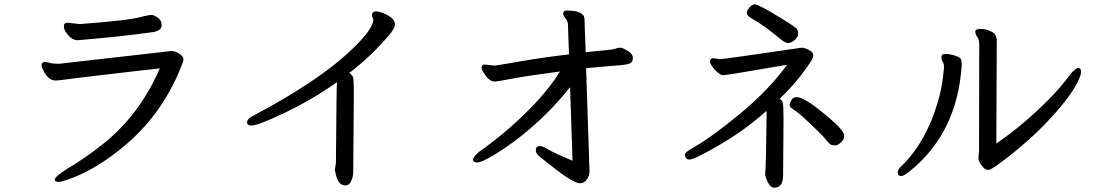

<svg xmlns="http://www.w3.org/2000/svg" viewBox="-20 -783 5040 878"><path d="M249 48.8Q230 48.8 230 39.1Q230 24.9 289.1 -12.2Q371.1 -61 446.8 -121.1Q617.2 -254.9 710.9 -470.2Q666 -465.8 388.2 -433.1Q264.2 -418 255.6 -416.5Q247.1 -415 232.9 -415Q201.2 -415 179.2 -459Q169.9 -476.1 169.9 -484.9Q169.9 -498 184.1 -500Q193.8 -500 207.5 -495.6Q221.2 -491.2 249 -491.2L764.2 -549.8Q780.8 -549.8 799.8 -537.4Q818.8 -524.9 818.8 -513.2Q818.8 -502 814.9 -494.4Q811 -486.8 808.1 -477.1Q726.1 -270 562 -127Q435.1 -17.1 310.1 30.8Q262.2 48.8 249 48.8ZM335 -599.1Q306.2 -599.1 282.2 -634.8Q272 -649.9 272 -663.1Q272 -679.2 290 -679.2L345.2 -672.9Q574.2 -689.9 629.9 -707Q662.1 -714.8 672.1 -714.8Q682.1 -714.8 700.7 -702.9Q719.2 -690.9 719.2 -668Q719.2 -642.1 679.2 -636.2Q532.2 -615.2 335 -599.1Z M1559.1 64.9Q1526.9 64.9 1516.1 16.1L1511.2 -6.8L1516.1 -37.1Q1519 -407.2 1521 -407.2Q1407.2 -327.1 1283.7 -268.1Q1160.2 -209 1129.9 -209Q1109.9 -209 1109.9 -223.1Q1109.9 -241.2 1142.1 -255.9Q1426.8 -407.2 1571.8 -541Q1682.1 -642.1 1687 -689.9Q1687 -696.8 1684.1 -701.9Q1681.2 -707 1681.2 -713.9Q1681.2 -731 1701.2 -731Q1710 -731 1730 -724.1Q1786.1 -701.2 1786.1 -671.9Q1786.1 -657.2 1767.1 -631.8Q1685.1 -532.2 1577.1 -449.2Q1590.8 -440.9 1594.5 -429.4Q1598.1 -418 1598.1 -354L1595.2 3.9Q1595.2 22 1587.9 40Q1579.1 64.9 1559.1 64.9Z M2441.9 -71.8Q2430.2 -83 2430.2 -96.2Q2430.2 -115.2 2449.2 -115.2Q2460 -115.2 2488.5 -98.6Q2517.1 -82 2598.1 -47.9L2586.9 -384.8Q2483.9 -252.9 2337.9 -141.1Q2273.9 -94.2 2226.6 -67.1Q2179.2 -40 2163.1 -40Q2143.1 -40 2143.1 -53.2Q2143.1 -64.9 2169.9 -87.9Q2320.8 -194.8 2439 -323.2Q2502 -393.1 2541 -456.1Q2381.8 -435.1 2318.4 -422.6Q2254.9 -410.2 2240.2 -410.2Q2223.1 -410.2 2204.1 -432.1Q2198.2 -441.9 2190.2 -453.4Q2182.1 -464.8 2182.1 -475.1Q2182.1 -487.8 2198.2 -487.8L2241.2 -482.9Q2248 -482.9 2356.9 -502Q2465.8 -521 2582 -534.2L2577.1 -670.9Q2577.1 -685.1 2566.2 -698.5Q2555.2 -711.9 2555.2 -722.2Q2557.1 -734.9 2571.8 -734.9Q2652.8 -734.9 2652.8 -694.8L2658.2 -543.9Q2687 -547.9 2736.1 -552Q2785.2 -556.2 2794.7 -560.5Q2804.2 -564.9 2814 -564.9Q2825.2 -564.9 2838.9 -557.1Q2874 -540 2874 -519Q2874 -500 2862.1 -493.9Q2850.1 -487.8 2817.6 -484.9Q2785.2 -481.9 2740.5 -478.5Q2695.8 -475.1 2660.2 -471.2L2675.8 1Q2675.8 20 2663.3 37.6Q2650.9 55.2 2633.1 55.2Q2615.2 55.2 2576.2 30.5Q2537.1 5.9 2441.9 -71.8Z M3590.8 -304.2Q3590.8 -309.1 3598.4 -324Q3606 -338.9 3624 -338.9Q3661.1 -338.9 3774.9 -241.2Q3840.8 -185.1 3840.8 -161.1Q3840.8 -146 3825.9 -132.1Q3811 -118.2 3800 -118.2Q3789.1 -118.2 3781.5 -120.6Q3773.9 -123 3758.1 -143.1Q3742.2 -163.1 3690.2 -212.6Q3638.2 -262.2 3621.6 -273.2Q3605 -284.2 3597.9 -290Q3590.8 -295.9 3590.8 -304.2ZM3520 75.2Q3507.8 75.2 3498.3 62Q3488.8 48.8 3483.9 33.4Q3479 18.1 3479 14.2Q3482.9 -18.1 3485.8 -261.2L3484.9 -275.9Q3388.2 -189 3271.5 -121.1Q3154.8 -53.2 3132.8 -53.2Q3121.1 -53.2 3116.5 -61.5Q3111.8 -69.8 3111.8 -74.2Q3111.8 -86.9 3147 -106Q3234.9 -155.8 3366.5 -264.9Q3498 -374 3579.1 -486.8Q3300.8 -439 3288.1 -439Q3276.9 -439 3262 -451.4Q3247.1 -463.9 3237.1 -478.5Q3227.1 -493.2 3227.1 -501Q3227.1 -517.1 3243.2 -517.1L3271 -512.2Q3287.1 -512.2 3646 -564.9Q3658.2 -564.9 3678.7 -554.9Q3699.2 -544.9 3699.2 -528.8Q3699.2 -514.2 3668 -473.1Q3616.2 -397.9 3544.9 -331.1Q3556.2 -326.2 3559.6 -313Q3563 -299.8 3563 -231.9L3561 20Q3561 75.2 3520 75.2ZM3583 -585.9Q3566.9 -588.9 3551.8 -602.1Q3470.2 -669.9 3415 -700.2Q3395 -711.9 3395 -724.1Q3395 -734.9 3407.5 -749Q3419.9 -763.2 3431.2 -763.2Q3439.9 -763.2 3470 -747.6Q3500 -731.9 3560.5 -694.6Q3621.1 -657.2 3625.5 -648.7Q3629.9 -640.1 3629.9 -627.9Q3629.9 -613.8 3614 -599.9Q3598.1 -585.9 3583 -585.9Z M4101.1 22Q4085 22 4085 4.9Q4085 -8.8 4107.9 -28.8Q4215.8 -137.2 4268.1 -314.9Q4290 -386.2 4296.9 -475.1Q4296.9 -492.2 4291 -500.5Q4285.2 -508.8 4285.2 -518.1Q4285.2 -524.9 4287.1 -530.5Q4289.1 -536.1 4308.1 -536.1Q4323.2 -536.1 4343 -530Q4362.8 -523.9 4370.4 -517.6Q4377.9 -511.2 4377.9 -485.8Q4357.9 -170.9 4133.8 4.9Q4111.8 22 4101.1 22ZM4501 -5.9Q4485.8 -5.9 4475.1 -19Q4454.1 -43 4454.1 -61L4457 -89.8L4458 -583Q4458 -601.1 4449 -614Q4439.9 -627 4439.9 -638.9Q4439.9 -650.9 4464.8 -650.9Q4483.9 -650.9 4505.4 -642.3Q4526.9 -633.8 4532.5 -621.8Q4538.1 -609.9 4538.1 -595.2L4536.1 -127Q4655.8 -208 4773.9 -326.2Q4832 -384.8 4875 -443.8Q4898.9 -472.2 4911.1 -472.2Q4923.8 -472.2 4923.8 -453.1Q4923.8 -439 4906 -404.1Q4888.2 -369.1 4850.1 -319.6Q4812 -270 4749.5 -206.1Q4687 -142.1 4601.1 -74Q4515.1 -5.9 4501 -5.9Z"/></svg>

Font: LXGW WenKai Screen
Style: Regular
Weight: 400
Designer: LXGW / Fontworks Inc.
Foundry: LXGW / Fontworks Inc.
Version: Version 1.510;January 18,2025